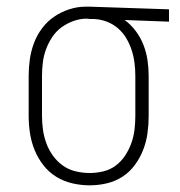

<svg xmlns="http://www.w3.org/2000/svg" viewBox="-20 -548 540 576"><path d="M249 8Q223 8 197 2Q171 -4 149 -17.5Q127 -31 110.5 -52Q94 -73 84 -97.5Q74 -122 70 -148Q66 -174 66 -200V-320Q66 -345 69.5 -370Q73 -395 82 -419Q91 -443 106.5 -463.5Q122 -484 142.5 -498Q163 -512 187.5 -520Q212 -528 237 -528H250L487 -520V-483L354 -488Q373 -474 387.5 -454.5Q402 -435 410.5 -413Q419 -391 422.5 -367.5Q426 -344 426 -320V-200Q426 -174 422.5 -148.5Q419 -123 409.5 -98.5Q400 -74 384.5 -53Q369 -32 347.5 -18Q326 -4 300.5 2Q275 8 249 8ZM249 -29Q270 -29 290.5 -34Q311 -39 327.5 -51.5Q344 -64 355.5 -81.5Q367 -99 374 -118.5Q381 -138 383.5 -158.5Q386 -179 386 -200V-320Q386 -340 383.5 -359.5Q381 -379 375 -397.5Q369 -416 359 -433Q349 -450 334 -463Q319 -476 300.5 -483Q282 -490 262 -491H250Q248 -491 245.5 -491.5Q243 -492 240 -492Q220 -492 200.5 -485Q181 -478 164.5 -466Q148 -454 136.5 -436.5Q125 -419 118 -400Q111 -381 108.5 -360.5Q106 -340 106 -320V-200Q106 -179 109 -158Q112 -137 119.5 -117Q127 -97 139.5 -80Q152 -63 169 -51Q186 -39 207 -34Q228 -29 249 -29Z"/></svg>

Font: Iosevka Curly Slab Extralight
Style: Regular
Weight: 200
Monospace: yes
Designer: Belleve Invis
Foundry: Belleve Invis
Version: Version 22.1.2; ttfautohint (v1.8.4)